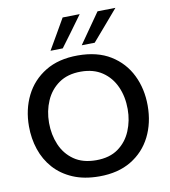

<svg xmlns="http://www.w3.org/2000/svg" viewBox="-102 -1056 1020 1154"><g transform="rotate(-10 408.0 -478.5)"><path d="M411.5 12Q318.5 12 249.8 -17.5Q181 -47 135.5 -98.2Q90 -149.5 67.8 -216Q45.5 -282.5 45.5 -357Q45.5 -460.5 87.2 -544.2Q129 -628 209.8 -677.2Q290.5 -726.5 408 -726.5Q527 -726.5 607.5 -676.8Q688 -627 729 -543.2Q770 -459.5 770 -357Q770 -251.5 728 -168Q686 -84.5 605.8 -36.2Q525.5 12 411.5 12ZM409 -87Q491 -87 543.8 -125Q596.5 -163 622.2 -224.8Q648 -286.5 648 -357Q648 -433 620.5 -494.2Q593 -555.5 539.8 -591.5Q486.5 -627.5 409 -627.5Q328.5 -627.5 275 -590Q221.5 -552.5 194.8 -490.8Q168 -429 168 -357Q168 -285 194 -223.5Q220 -162 273.5 -124.5Q327 -87 409 -87ZM442.5 -782.5Q474.5 -828.5 507 -874.8Q539.5 -921 571.5 -967L681 -969Q640 -921 600.5 -875Q561 -829 522 -784ZM252 -782.5Q279 -829 305.5 -874.8Q332 -920.5 358.5 -967L463 -969Q428.5 -921 394.5 -875Q360.5 -829 327 -784Z"/></g></svg>

Font: Commissioner Medium
Style: Regular
Weight: 500
Designer: Kostas Bartsokas
Foundry: Kostas Bartsokas
Version: Version 1.000; ttfautohint (v1.8.3)